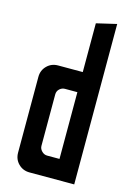

<svg xmlns="http://www.w3.org/2000/svg" viewBox="-115 -809 593 867"><g transform="rotate(15 181.0 -375.0)"><path d="M113 0Q82 0 61 -21Q40 -42 40 -73V-427Q40 -458 61 -479Q82 -500 113 -500H228V-728L322 -750V0ZM170 -94H228V-406H170Q156 -406 145 -396Q134 -386 134 -370V-130Q134 -116 145 -105Q156 -94 170 -94Z"/></g></svg>

Font: Odibee Sans
Style: Regular
Weight: 400
Designer: James Barnard - Barnard Co. Limited
Version: Version 2.001; ttfautohint (v1.8.3)